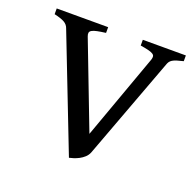

<svg xmlns="http://www.w3.org/2000/svg" viewBox="-91 -550 675 661"><g transform="rotate(20 246.5 -219.5)"><path d="M482.9 -433.1Q468.3 -429.7 459 -426.8Q449.7 -423.8 443.8 -420.2Q438 -416.5 434.8 -411.9Q431.6 -407.2 429.2 -399.9L291 -28.8Q286.6 -18.1 278.3 -10.5Q270 -2.9 260.3 2.2Q250.5 7.3 241 10.3Q231.4 13.2 225.1 14.6L64 -399.9Q59.6 -413.6 46.9 -420.7Q34.2 -427.7 9.8 -433.1V-454.1H198.2V-433.1Q179.2 -430.7 167.2 -428.2Q155.3 -425.8 148.7 -422.1Q142.1 -418.5 141.1 -413.1Q140.1 -407.7 143.1 -399.9L263.2 -86.9L376 -399.9Q378.4 -407.2 377.7 -412.4Q377 -417.5 371.1 -421.1Q365.2 -424.8 354.2 -427.5Q343.3 -430.2 325.2 -433.1V-454.1H482.9Z"/></g></svg>

Font: Gentium Kaktovik
Style: Regular
Weight: 400
Designer: J. Victor Gaultney and Annie Olsen
Foundry: SIL International
Version: Version 1.102; 2013; Maintenance release